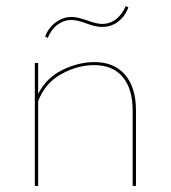

<svg xmlns="http://www.w3.org/2000/svg" viewBox="-20 -614 564 634"><path d="M138 -489 129 -493Q140 -523 164.5 -540.5Q189 -558 216 -558Q231 -558 247 -553Q263 -548 267 -547Q299 -535 317 -535Q343 -535 363.5 -551Q384 -567 395 -594L404 -590Q393 -560 370 -542.5Q347 -525 317 -525Q296 -525 264 -537Q235 -548 216 -548Q191 -548 170 -532.5Q149 -517 138 -489ZM429 -249V0H418V-249Q418 -321 385 -360Q352 -399 291 -399Q236 -399 182.5 -369.5Q129 -340 106 -280V0H95V-406H106V-304Q133 -357 186 -383Q239 -409 292 -409Q357 -409 393 -367Q429 -325 429 -249Z"/></svg>

Font: Ysabeau Infant Hairline
Style: Regular
Weight: 100
Designer: Christian Thalmann (Catharsis Fonts)
Version: Version 0.003